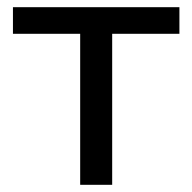

<svg xmlns="http://www.w3.org/2000/svg" viewBox="-20 -514 535 534"><path d="M203 0V-420H16V-494H479V-420H292V0Z"/></svg>

Font: Nunito Sans 8pt
Style: Regular
Weight: 400
Version: Version 3.101;gftools[0.9.27]